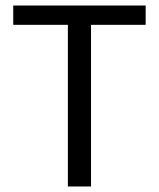

<svg xmlns="http://www.w3.org/2000/svg" viewBox="-20 -676 576 696"><path d="M226 0V-586H28V-656H508V-586H310V0Z"/></svg>

Font: Source Sans Pro
Style: Regular
Weight: 400
Designer: Paul D. Hunt
Foundry: Adobe Systems Incorporated
Version: Version 2.021;PS 2.000;hotconv 1.0.86;makeotf.lib2.5.63406